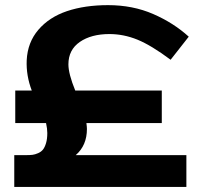

<svg xmlns="http://www.w3.org/2000/svg" viewBox="-20 -735 810 755"><path d="M83 -125Q97.7 -125 107.7 -126.2Q117.7 -127.4 129.6 -132.6Q141.6 -137.7 148.9 -146.7Q156.2 -155.8 161.1 -172.4Q166 -189 166 -211.9Q166 -229 161.1 -251H40V-378.9H105Q82.5 -437.5 85 -498Q88.4 -568.4 130.9 -617.9Q173.3 -667.5 243.4 -691.2Q313.5 -714.8 404.8 -714.8Q502 -714.8 582.3 -679.9Q662.6 -645 722.2 -590.8L650.9 -500Q575.2 -556.6 520.8 -578.9Q466.3 -601.1 410.2 -601.1Q338.9 -601.1 293.9 -570.1Q249 -539.1 249 -481.9Q249 -444.8 275.9 -378.9H616.2V-251H319.8Q321.8 -235.4 321.8 -228Q321.8 -163.1 277.8 -125H712.9V0H36.1V-125Z"/></svg>

Font: Messapia Bold
Style: Regular
Weight: 400
Designer: Luca Marsano
Foundry: Collletttivo
Version: Version 1.000;FEAKit 1.0